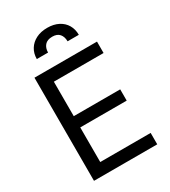

<svg xmlns="http://www.w3.org/2000/svg" viewBox="-221 -1033 1009 1140"><g transform="rotate(-30 283.5 -463.0)"><path d="M78.1 -707H506.8V-628.9H166V-392.6H484.4V-315.4H166V-78.1H511.7V0H78.1ZM291 -925.8Q335 -925.8 367.2 -909.2Q399.4 -892.6 416.5 -863.3Q433.6 -834 433.6 -795.9H356.4Q356.4 -827.1 340.3 -846.2Q324.2 -865.2 291 -865.2Q255.9 -865.2 239.3 -845.7Q222.7 -826.2 222.7 -795.9H145.5Q145.5 -834 163.6 -863.3Q181.6 -892.6 214.4 -909.2Q247.1 -925.8 291 -925.8Z"/></g></svg>

Font: WEMIX Pretendard Variable
Style: Regular
Weight: 400
Designer: Base glyphs from Inter by Rasmus Andersson; Hangeul glyphs from Noto Sans CJK(Source Han Sans) by Jang Soo-young and Kan
Foundry: Kil Hyung-jin
Version: Version 1.000;Glyphs 3.2 (3208)